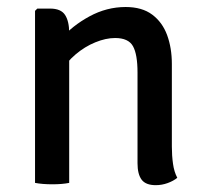

<svg xmlns="http://www.w3.org/2000/svg" viewBox="-20 -522 586 548"><path d="M123 -497.5Q154 -497.5 165.8 -479.2Q177.5 -461 177.5 -428V0Q157.5 4 129.5 4Q101 4 80 0V-491L86.5 -497.5ZM470.5 -103.5Q470.5 -77.5 473.8 -54.5Q477 -31.5 486 -14.5Q475 -5.5 458.5 0.5Q442 6.5 424.5 6.5Q396 6.5 384.2 -9.2Q372.5 -25 372.5 -56V-315Q372.5 -367 359.5 -390.2Q346.5 -413.5 308.5 -413.5Q282 -413.5 252 -401.2Q222 -389 195.5 -366.5Q169 -344 152.5 -314.5V-409.5Q186 -448.5 235.2 -475.2Q284.5 -502 338.5 -502Q385.5 -502 414.5 -480.2Q443.5 -458.5 457 -421.8Q470.5 -385 470.5 -339.5Z"/></svg>

Font: Signika Negative
Style: Regular
Weight: 400
Designer: Anna Giedry
Foundry: Anna Giedry
Version: Version 2.001